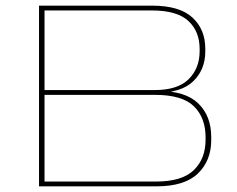

<svg xmlns="http://www.w3.org/2000/svg" viewBox="-20 -659 838 679"><path d="M127 0V-17H532Q624 -17 665.5 -57.5Q707 -98 707 -164.5V-173.5Q707 -242.5 665.8 -283Q624.5 -323.5 528.5 -323.5H127V-340.5H527Q608.5 -340.5 647.2 -379Q686 -417.5 686 -478V-486Q686 -548 646 -585Q606 -622 517 -622H127V-639H518Q615 -639 660.5 -597Q706 -555 706 -487V-477Q706 -413.5 663.8 -372Q621.5 -330.5 530.5 -330.5L539.5 -337.5Q635.5 -337.5 681.2 -293.2Q727 -249 727 -174.5V-163.5Q727 -91 680 -45.5Q633 0 533 0ZM118 0V-639H137.5V0Z"/></svg>

Font: Anek Latin Expanded Thin
Style: Regular
Weight: 250
Width: 7
Designer: Yesha Goshar
Foundry: Ek Type
Version: Version 1.003